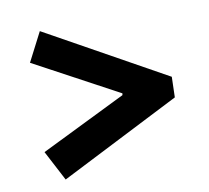

<svg xmlns="http://www.w3.org/2000/svg" viewBox="-63 -570 703 645"><g transform="rotate(-10 289.0 -247.0)"><path d="M111 6 57 -97 348 -240 349 -246 61 -401 112 -500 522 -272 520 -202Z"/></g></svg>

Font: Eczar ExtraBold
Style: Regular
Weight: 800
Designer: Vaibhav Singh
Foundry: Rosetta Type Foundry
Version: Version 2.000